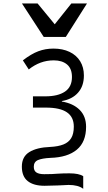

<svg xmlns="http://www.w3.org/2000/svg" viewBox="-20 -982 640 1142"><path d="M388 118Q376 118 357 119.5L324 121Q270 123 245 123Q180 123 145 95.2Q110 67.5 110 9Q110 -50 154.5 -77.5Q199 -105 278 -108Q326.5 -110.5 357.2 -122.8Q388 -135 403.5 -160.5Q419 -186 419 -229Q419 -286 378 -314Q337 -342 253 -342H176V-409H250Q324.5 -409 366.2 -437Q408 -465 408 -524Q408 -574 378.8 -598.5Q349.5 -623 300 -623Q258.5 -623 221.8 -609.5Q185 -596 151 -569L116 -623Q166 -661.5 208 -677.2Q250 -693 298 -693Q352.5 -693 393.5 -673.5Q434.5 -654 456.8 -617.8Q479 -581.5 479 -533Q479 -470 444.2 -430.8Q409.5 -391.5 348 -381V-378Q415 -367 453.5 -328.8Q492 -290.5 492 -228Q492 -137.5 437 -91.8Q382 -46 280 -43Q230 -40.5 205.5 -29.8Q181 -19 181 10Q181 34 196.8 44Q212.5 54 243 54Q294 54 324 51Q354 49 393 49Q449.5 49 475 66V141Q445.5 118 388 118ZM110.5 -961.5H203.5L305.5 -837.5L404.5 -961.5H497.5L371.5 -762.5H240Z"/></svg>

Font: JuliaMono SemiBold
Style: Regular
Weight: 600
Monospace: yes
Designer: cormullion
Foundry: corm
Version: Version 0.055; ttfautohint (v1.8.4)